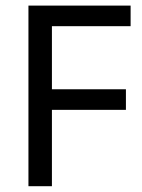

<svg xmlns="http://www.w3.org/2000/svg" viewBox="-20 -658 502 679"><path d="M163.6 0.5H80.6V-638.2H441.9V-565.4H163.6V-342.3H425.3V-269.5H163.6Z"/></svg>

Font: XL-Viking
Style: Regular
Weight: 400
Foundry: Ascender Corporation
Version: Version 1.10 March 23, 2015